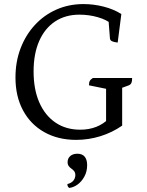

<svg xmlns="http://www.w3.org/2000/svg" viewBox="-20 -675 720 943"><path d="M354 12Q265 12 197.5 -26Q130 -64 93 -133Q56 -202 56 -294Q56 -372 81 -437.5Q106 -503 151 -552Q196 -601 257 -628Q318 -655 390 -655Q440 -655 489 -642.5Q538 -630 576 -606L558 -466Q539 -468 530 -472.5Q521 -477 520 -486L513 -576L526 -558Q504 -578 460.5 -590.5Q417 -603 370 -603Q301 -603 250.5 -569.5Q200 -536 172.5 -473.5Q145 -411 145 -324Q145 -236 173 -172Q201 -108 252.5 -73Q304 -38 374 -38Q460 -38 515 -93L501 -61V-259L515 -236L417 -256Q417 -270 421 -277.5Q425 -285 436 -292H629Q629 -276 625.5 -268Q622 -260 613 -256L561 -237L580 -260V-58Q531 -24 473 -6Q415 12 354 12ZM320 248Q316 245 313.5 241Q311 237 311 229Q331 224 340.5 212Q350 200 350 185Q350 173 344 165.5Q338 158 330.5 153Q323 148 317.5 140.5Q312 133 312 121Q312 103 325 91.5Q338 80 360 80Q384 80 396 94.5Q408 109 408 136Q408 168 394 193Q380 218 360 232Q340 246 320 248Z"/></svg>

Font: Pitagon Serif
Style: Regular
Weight: 400
Designer: Travis Tran
Foundry: Pitagon
Version: Version 1.000;gftools[0.9.26]